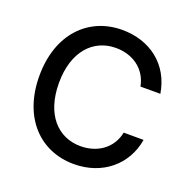

<svg xmlns="http://www.w3.org/2000/svg" viewBox="-131 -866 997 1005"><g transform="rotate(20 367.5 -363.5)"><path d="M573.2 -490.8H683.9C659.1 -646.3 537.3 -737.2 383.5 -737.2C195.3 -737.2 56.5 -596.2 56.5 -363.6C56.5 -131 194.6 9.9 383.5 9.9C543.3 9.9 660.2 -90.2 683.9 -234L573.2 -234.4C554.3 -141.3 476.2 -90.2 384.2 -90.2C259.6 -90.2 165.5 -185.7 165.5 -363.6C165.5 -540.1 259.2 -637.1 384.6 -637.1C477.3 -637.1 555 -584.9 573.2 -490.8Z"/></g></svg>

Font: Margiela Sans Medium
Style: Regular
Weight: 500
Designer: Stefan Endress, Andreas Faust
Version: Version 1.100;FEAKit 1.0